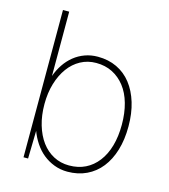

<svg xmlns="http://www.w3.org/2000/svg" viewBox="-108 -796 786 894"><g transform="rotate(15 285.0 -349.0)"><path d="M299 12Q265 12 235 0.5Q205 -11 181 -30.5Q157 -50 139 -77Q121 -104 110 -134L107 0H85V-710H115V-400Q126 -431 143.5 -457Q161 -483 184.5 -502Q208 -521 237 -531.5Q266 -542 299 -542Q350 -542 391 -522.5Q432 -503 460.5 -466.5Q489 -430 504.5 -379Q520 -328 520 -265Q520 -201 504.5 -150Q489 -99 460.5 -63Q432 -27 391 -7.5Q350 12 299 12ZM299 -18Q343 -18 377.5 -35Q412 -52 437 -84.5Q462 -117 475 -162.5Q488 -208 488 -265Q488 -321 475 -367Q462 -413 437 -445Q412 -477 377.5 -494.5Q343 -512 299 -512Q258 -512 224 -493.5Q190 -475 166 -442Q142 -409 128.5 -364Q115 -319 115 -265Q115 -210 128.5 -164.5Q142 -119 166 -86.5Q190 -54 224 -36Q258 -18 299 -18Z"/></g></svg>

Font: Geist Thin
Style: Regular
Weight: 400
Designer: Basement.studio, Andrés Briganti, Mateo Zaragoza
Foundry: Basement.studio, Vercel, Andrés Briganti, Guido Ferreyra, Mateo Zaragoza
Version: Version 1.401